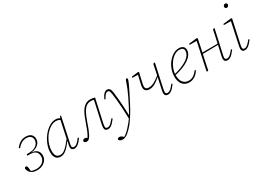

<svg xmlns="http://www.w3.org/2000/svg" viewBox="-15 -1639 3842 2802"><g transform="rotate(-30 1906.0 -238.0)"><path d="M172 12Q128 12 97.5 -2Q67 -16 49.5 -41Q32 -66 28 -99Q31 -108 36.5 -113Q42 -118 51 -118Q61 -118 69 -111Q77 -104 79 -85L86 -16L71 -34Q90 -23 113 -16.5Q136 -10 172 -10Q218 -10 252 -27Q286 -44 304 -73Q322 -102 322 -136Q322 -169 310 -193Q298 -217 271 -230.5Q244 -244 198 -244H152L156 -268H199Q247 -268 283.5 -284.5Q320 -301 340.5 -329Q361 -357 361 -390Q361 -433 335 -454Q309 -475 265 -475Q220 -475 183.5 -453.5Q147 -432 114 -392L100 -404Q133 -449 173.5 -473.5Q214 -498 271 -498Q306 -498 332.5 -486Q359 -474 373.5 -451Q388 -428 388 -395Q388 -356 367 -326Q346 -296 309.5 -277.5Q273 -259 226 -255H224Q287 -252 319 -221Q351 -190 351 -138Q351 -99 330 -65Q309 -31 269 -9.5Q229 12 172 12Z M569 12Q540 12 516.5 -0.5Q493 -13 479 -42.5Q465 -72 465 -121Q465 -170 482 -222.5Q499 -275 528.5 -324Q558 -373 596.5 -412Q635 -451 679.5 -474.5Q724 -498 770 -498Q789 -498 804.5 -494Q820 -490 832 -482.5Q844 -475 852 -464L848 -439Q830 -458 809.5 -466Q789 -474 762 -474Q729 -474 699 -460.5Q669 -447 643.5 -426.5Q618 -406 597 -383Q570 -354 546.5 -312Q523 -270 508.5 -222Q494 -174 494 -127Q494 -63 516.5 -38Q539 -13 577 -13Q612 -13 644 -35Q676 -57 711.5 -98Q747 -139 791 -195L794 -159H779Q744 -109 710 -70Q676 -31 641.5 -9.5Q607 12 569 12ZM801 11Q778 11 763.5 -3Q749 -17 749 -41Q749 -53 751 -65Q753 -77 756.5 -91Q760 -105 765 -125L762 -127L834 -465L836 -466L857 -510L871 -507L787 -114Q783 -97 779 -79Q775 -61 775 -45Q775 -29 784 -22Q793 -15 808 -15Q835 -15 861 -37.5Q887 -60 921 -105L936 -92Q914 -62 892.5 -38.5Q871 -15 848.5 -2Q826 11 801 11Z M1005 12Q988 12 977.5 3Q967 -6 965 -20Q968 -33 978.5 -39.5Q989 -46 1003 -46Q1012 -46 1018.5 -44Q1025 -42 1030.5 -38.5Q1036 -35 1040 -31L1052 -22L1039 -15L1033 -20Q1047 -35 1062 -62.5Q1077 -90 1095.5 -137Q1114 -184 1140 -257Q1158 -310 1178 -354Q1198 -398 1223 -430Q1248 -462 1280 -480Q1312 -498 1354 -498Q1376 -498 1395 -495Q1414 -492 1433 -486L1355 -132Q1350 -108 1345.5 -86.5Q1341 -65 1341 -48Q1341 -30 1350.5 -22.5Q1360 -15 1376 -15Q1401 -15 1426.5 -37Q1452 -59 1488 -104L1502 -92Q1479 -62 1458 -38.5Q1437 -15 1414.5 -2Q1392 11 1367 11Q1344 11 1329 -2.5Q1314 -16 1314 -44Q1314 -63 1318 -83.5Q1322 -104 1328 -132L1361 -280Q1373 -331 1383.5 -382Q1394 -433 1405 -484L1416 -458Q1406 -464 1389.5 -468Q1373 -472 1352 -472Q1306 -472 1272.5 -446Q1239 -420 1213 -371Q1187 -322 1162 -251Q1137 -176 1118 -129.5Q1099 -83 1084.5 -56Q1070 -29 1056 -13Q1047 -1 1034.5 5.5Q1022 12 1005 12Z M1479 248Q1451 248 1435 237.5Q1419 227 1415 213Q1418 203 1427 196.5Q1436 190 1451 190Q1465 190 1477 196Q1489 202 1501 213L1517 228L1510 229H1515L1506 230Q1525 219 1541.5 207Q1558 195 1574.5 180Q1591 165 1609 146Q1639 114 1671 74Q1703 34 1732 -11Q1765 -71 1796 -130.5Q1827 -190 1854 -246.5Q1881 -303 1901.5 -351Q1922 -399 1933 -434Q1942 -460 1947 -474Q1952 -488 1957 -493Q1962 -498 1968 -498Q1975 -498 1979 -494Q1983 -490 1983 -483Q1983 -478 1981 -469Q1979 -460 1973 -445Q1964 -423 1951.5 -395.5Q1939 -368 1918 -326Q1894 -278 1871 -233Q1848 -188 1827 -147.5Q1806 -107 1786.5 -72.5Q1767 -38 1749 -9Q1727 26 1706.5 56Q1686 86 1666 111.5Q1646 137 1623 160Q1600 184 1576.5 204Q1553 224 1528.5 236Q1504 248 1479 248ZM1707 33Q1705 -64 1700 -144.5Q1695 -225 1689 -291Q1683 -357 1675 -406Q1671 -431 1666 -445.5Q1661 -460 1653 -465.5Q1645 -471 1634 -471Q1617 -471 1597.5 -454Q1578 -437 1552 -386L1536 -395Q1562 -452 1587.5 -475Q1613 -498 1640 -498Q1659 -498 1671.5 -489.5Q1684 -481 1692 -462Q1700 -443 1704 -410Q1708 -377 1712.5 -335.5Q1717 -294 1721 -244Q1725 -194 1728 -136.5Q1731 -79 1733 -14H1744Z M2184 -191Q2147 -191 2124 -210.5Q2101 -230 2101 -264Q2101 -277 2103 -292.5Q2105 -308 2110.5 -331Q2116 -354 2124.5 -389Q2133 -424 2145 -476L2153 -459L2047 -463L2051 -481L2160 -494L2175 -487Q2158 -415 2148 -372.5Q2138 -330 2133.5 -306.5Q2129 -283 2129 -268Q2129 -245 2144.5 -231.5Q2160 -218 2189 -218Q2218 -218 2247 -229Q2276 -240 2309.5 -261.5Q2343 -283 2384 -316L2388 -290H2374Q2340 -259 2308 -236.5Q2276 -214 2245 -202.5Q2214 -191 2184 -191ZM2378 11Q2354 11 2339 -2.5Q2324 -16 2324 -41Q2324 -58 2327.5 -76.5Q2331 -95 2337 -120L2379 -316Q2388 -358 2397 -400.5Q2406 -443 2414 -486L2436 -495L2444 -490L2364 -120Q2359 -99 2355.5 -79Q2352 -59 2352 -45Q2352 -30 2361 -22.5Q2370 -15 2385 -15Q2411 -15 2437.5 -37Q2464 -59 2498 -104L2512 -92Q2490 -62 2468.5 -38.5Q2447 -15 2424.5 -2Q2402 11 2378 11Z M2737 12Q2696 12 2662 -7Q2628 -26 2607.5 -66Q2587 -106 2587 -169Q2587 -230 2608 -288.5Q2629 -347 2666 -394Q2703 -441 2750.5 -469.5Q2798 -498 2850 -498Q2890 -498 2916.5 -478Q2943 -458 2943 -418Q2943 -379 2920 -343Q2897 -307 2853.5 -276.5Q2810 -246 2746.5 -221Q2683 -196 2601 -178L2600 -197Q2702 -221 2772.5 -255Q2843 -289 2879.5 -329.5Q2916 -370 2916 -416Q2916 -446 2897 -460.5Q2878 -475 2845 -475Q2801 -475 2760 -449Q2719 -423 2686 -379Q2653 -335 2634 -282.5Q2615 -230 2615 -176Q2615 -94 2650.5 -54Q2686 -14 2745 -14Q2776 -14 2801.5 -25Q2827 -36 2849 -57Q2871 -78 2892 -105L2907 -94Q2892 -71 2874.5 -51.5Q2857 -32 2835.5 -18Q2814 -4 2790 4Q2766 12 2737 12Z M3039 4 3032 0 3133 -474 3138 -460 3011 -461 3014 -479 3148 -494 3163 -487 3137 -360 3107 -222Q3094 -166 3083 -111Q3072 -56 3060 0ZM3101 -250 3103 -271 3384 -272 3383 -254ZM3380 11Q3357 11 3342 -2.5Q3327 -16 3327 -42Q3327 -58 3330.5 -75.5Q3334 -93 3340 -118L3378 -288Q3389 -337 3399.5 -386.5Q3410 -436 3420 -485L3441 -494L3449 -489L3367 -118Q3362 -97 3358 -79Q3354 -61 3354 -47Q3354 -30 3363.5 -22.5Q3373 -15 3388 -15Q3414 -15 3440 -37Q3466 -59 3502 -104L3516 -92Q3493 -62 3472 -38.5Q3451 -15 3428.5 -2Q3406 11 3380 11Z M3622 -39Q3622 -57 3625.5 -75.5Q3629 -94 3634 -116L3710 -474L3716 -460L3589 -461L3592 -479L3727 -494L3742 -487L3662 -118Q3658 -100 3654 -80.5Q3650 -61 3650 -46Q3650 -30 3658.5 -22.5Q3667 -15 3683 -15Q3707 -15 3733.5 -37Q3760 -59 3795 -104L3809 -92Q3787 -62 3765 -38.5Q3743 -15 3720.5 -2Q3698 11 3673 11Q3650 11 3636 -2.5Q3622 -16 3622 -39ZM3755 -658Q3743 -658 3734 -666Q3725 -674 3725 -687Q3725 -704 3736 -714Q3747 -724 3760 -724Q3773 -724 3781.5 -716Q3790 -708 3790 -695Q3790 -679 3779.5 -668.5Q3769 -658 3755 -658Z"/></g></svg>

Font: Source Serif 4 ExtraLight
Style: Italic
Weight: 250
Italic angle: -12°
Designer: Frank Grießhammer
Foundry: Adobe Systems Incorporated
Version: Version 4.004;hotconv 1.0.116;makeotfexe 2.5.65601